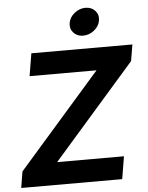

<svg xmlns="http://www.w3.org/2000/svg" viewBox="-62 -999 807 1048"><g transform="rotate(-5 342.0 -474.5)"><path d="M11.2 0 25.9 -89.4 476.6 -604H109.9L130.4 -727.5H684.1L668.9 -637.7L218.8 -123.5H585L564.5 0ZM420.9 -798.8Q387.7 -798.8 367.9 -820.8Q348.1 -842.8 353 -874Q358.4 -905.3 385.7 -927.2Q413.1 -949.2 445.8 -949.2Q479 -949.2 499 -927.2Q519 -905.3 513.7 -874Q508.8 -842.8 481.4 -820.8Q454.1 -798.8 420.9 -798.8Z"/></g></svg>

Font: Inter
Style: Bold Italic
Weight: 700
Italic angle: -9.39999°
Designer: Rasmus Andersson
Foundry: rsms
Version: Version 4.001;git-9221beed3